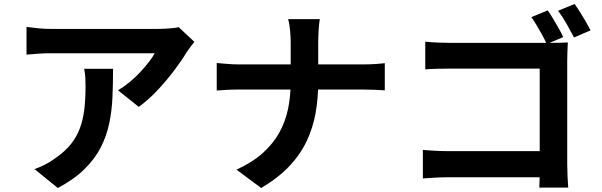

<svg xmlns="http://www.w3.org/2000/svg" viewBox="-20 -887 3020 963"><path d="M955 -677Q947 -667 935 -651.5Q923 -636 916 -625Q893 -586 855 -535.5Q817 -485 771 -435.5Q725 -386 676 -351L572 -434Q602 -452 631 -476Q660 -500 684.5 -526.5Q709 -553 727.5 -577Q746 -601 756 -620Q743 -620 712 -620Q681 -620 638 -620Q595 -620 545.5 -620Q496 -620 447 -620Q398 -620 354.5 -620Q311 -620 279.5 -620Q248 -620 235 -620Q204 -620 176 -618Q148 -616 113 -613V-752Q142 -748 173 -745Q204 -742 235 -742Q248 -742 281 -742Q314 -742 359.5 -742Q405 -742 456.5 -742Q508 -742 559.5 -742Q611 -742 655.5 -742Q700 -742 731.5 -742Q763 -742 774 -742Q788 -742 808 -743Q828 -744 847.5 -746Q867 -748 876 -751ZM547 -542Q547 -468 544 -399Q541 -330 527.5 -266.5Q514 -203 484.5 -146Q455 -89 403 -38Q351 13 270 56L153 -39Q177 -47 204 -60.5Q231 -74 258 -94Q306 -127 335.5 -164Q365 -201 381 -244.5Q397 -288 403 -339.5Q409 -391 409 -452Q409 -475 408 -496.5Q407 -518 402 -542Z M1438 -674Q1438 -699 1435 -733.5Q1432 -768 1425 -791H1584Q1580 -768 1578 -732.5Q1576 -697 1576 -673Q1576 -645 1576 -612Q1576 -579 1576 -544Q1576 -509 1576 -476Q1576 -394 1563 -320.5Q1550 -247 1518.5 -180Q1487 -113 1431.5 -54Q1376 5 1290 56L1166 -36Q1245 -72 1297.5 -119Q1350 -166 1381 -222Q1412 -278 1425 -342Q1438 -406 1438 -476Q1438 -509 1438 -544.5Q1438 -580 1438 -613.5Q1438 -647 1438 -674ZM1067 -571Q1090 -569 1119 -566.5Q1148 -564 1178 -564Q1191 -564 1227.5 -564Q1264 -564 1316 -564Q1368 -564 1428 -564Q1488 -564 1548.5 -564Q1609 -564 1661 -564Q1713 -564 1750 -564Q1787 -564 1801 -564Q1836 -564 1865.5 -566Q1895 -568 1910 -570V-434Q1895 -435 1862.5 -436.5Q1830 -438 1800 -438Q1786 -438 1749.5 -438Q1713 -438 1660.5 -438Q1608 -438 1548.5 -438Q1489 -438 1429 -438Q1369 -438 1317 -438Q1265 -438 1229 -438Q1193 -438 1182 -438Q1149 -438 1120 -436.5Q1091 -435 1067 -433Z M2727 -835Q2740 -817 2754.5 -792.5Q2769 -768 2783 -743.5Q2797 -719 2805 -701L2722 -666Q2713 -687 2699.5 -711.5Q2686 -736 2672 -759.5Q2658 -783 2645 -801ZM2862 -867Q2875 -849 2890 -825Q2905 -801 2919 -777Q2933 -753 2942 -735L2859 -699Q2843 -730 2821.5 -768Q2800 -806 2779 -833ZM2113 -678Q2141 -675 2176 -673.5Q2211 -672 2237 -672H2740Q2763 -672 2789.5 -672.5Q2816 -673 2828 -674Q2827 -657 2826 -630.5Q2825 -604 2825 -582V-64Q2825 -38 2826.5 -3Q2828 32 2830 54H2685Q2686 32 2686.5 5.5Q2687 -21 2687 -48V-543H2237Q2205 -543 2169.5 -542Q2134 -541 2113 -539ZM2101 -135Q2126 -133 2159 -131Q2192 -129 2225 -129H2766V2H2229Q2200 2 2162.5 4Q2125 6 2101 8Z"/></svg>

Font: Noto Sans JP Thin
Style: Bold
Weight: 700
Version: Version 2.004-H2;hotconv 1.0.118;makeotfexe 2.5.65603